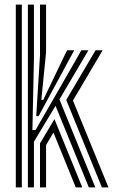

<svg xmlns="http://www.w3.org/2000/svg" viewBox="-20 -820 494 840"><path d="M102 0V-800H128.5V-565.5L121.8 -251H135.5L310.5 -555.2L335.8 -600H366.8L240 -385L397.2 0H368.8L223 -357L128.5 -200.2V0ZM49.2 0V-800H75.5V0ZM138.5 -312 155 -578.2V-800H181.5V-590.8L160.8 -383H169.2L264.8 -582.5L273.8 -600H304.8L288.5 -570.2L149 -312ZM425.8 0 269.8 -382.8 398 -600H429L299.2 -380.2L454.5 0ZM155 0V-192.8L218.2 -298.8L340 0H311.5L213.8 -240.2L181.5 -185.2V0Z"/></svg>

Font: Big Shoulders Inline Text ExtraBold
Style: Regular
Weight: 800
Designer: Patric King
Foundry: XO Type Co
Version: Version 1.000